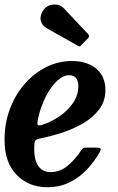

<svg xmlns="http://www.w3.org/2000/svg" viewBox="-26 -794 508 826"><path d="M-6.5 -193Q-6.5 -264.5 17 -326.2Q40.5 -388 81 -434Q121.5 -480 173.5 -505.8Q225.5 -531.5 283 -531.5Q348 -531.5 387.8 -498.8Q427.5 -466 427.5 -406.5Q427.5 -359.5 401.2 -324.2Q375 -289 332.5 -264Q290 -239 240.5 -223Q191 -207 145 -198Q131 -195.5 126.2 -189Q121.5 -182.5 121.5 -163.5Q119.5 -108 138 -80.8Q156.5 -53.5 192 -53.5Q232.5 -53.5 265.8 -81.5Q299 -109.5 323.5 -147.5Q328 -154.5 332.8 -156.8Q337.5 -159 350 -159H386.5Q403 -159 406.2 -155.2Q409.5 -151.5 402.5 -138.5Q380.5 -100 348.8 -65.8Q317 -31.5 274.2 -10Q231.5 11.5 177.5 11.5Q98 11.5 45.8 -41.5Q-6.5 -94.5 -6.5 -193ZM152.5 -256Q193 -268.5 229 -293Q265 -317.5 288 -350.8Q311 -384 311 -423Q311 -444.5 301.8 -457.5Q292.5 -470.5 271 -470.5Q246 -470.5 219.8 -446.2Q193.5 -422 171.8 -380Q150 -338 138 -285Q134 -267.5 135.5 -259.5Q137 -251.5 152.5 -256ZM161 -751Q175.5 -772 203.8 -774.2Q232 -776.5 249.5 -757.5L352.5 -648Q361.5 -639 353 -630L324 -600Q320 -595.5 317.2 -594.5Q314.5 -593.5 309 -597L176 -672Q154.5 -684 149.5 -705.2Q144.5 -726.5 161 -751Z"/></svg>

Font: Besley* Narrow Semi
Style: Italic
Weight: 600
Width: 4
Italic angle: -13°
Designer: Owen Earl
Foundry: indestructible type*
Version: Version 3.000; ttfautohint (v1.8.3)